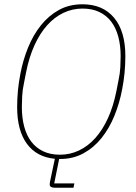

<svg xmlns="http://www.w3.org/2000/svg" viewBox="-20 -730 635 896"><path d="M323 146H235Q225 146 218.5 142.5Q212 139 212 131Q212 128 212.5 124Q213 120 214 115L236 11Q151 3 105.5 -59Q60 -121 60 -230Q60 -308 75 -385Q87 -449 111 -508Q135 -567 171 -612Q207 -657 255 -683.5Q303 -710 365 -710Q460 -710 512.5 -647Q565 -584 565 -468Q565 -389 550 -313Q538 -249 514 -190Q490 -131 454 -86Q418 -41 369.5 -14.5Q321 12 260 12H256L233 126H327ZM260 -8Q307 -8 349 -28Q391 -48 425 -86Q459 -124 484 -179Q509 -234 523 -304L533 -355Q540 -387 541.5 -416.5Q543 -446 543 -468Q543 -518 532 -559Q521 -600 499 -629Q477 -658 443.5 -674Q410 -690 365 -690Q318 -690 276 -670Q234 -650 200 -612Q166 -574 141 -519Q116 -464 102 -394L92 -343Q85 -311 83.5 -281.5Q82 -252 82 -230Q82 -180 93 -139Q104 -98 126 -69Q148 -40 181.5 -24Q215 -8 260 -8Z"/></svg>

Font: IBM Plex Sans Cond Thin
Style: Italic
Weight: 100
Width: 3
Italic angle: -11°
Designer: Mike Abbink, Paul van der Laan, Pieter van Rosmalen
Foundry: Bold Monday
Version: Version 1.3